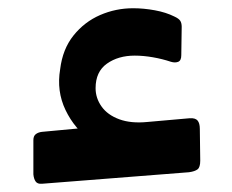

<svg xmlns="http://www.w3.org/2000/svg" viewBox="-20 -428 563 466"><path d="M82 18Q71 19 66.5 12.5Q62 6 61 -5V-88Q61 -98 67 -102.5Q73 -107 82 -108L200 -119L202 -86Q161 -115 139 -161Q117 -207 126 -260Q132 -309 158.5 -342Q185 -375 223 -391.5Q261 -408 303 -408Q329 -408 356 -403Q383 -398 403 -388Q414 -383 417.5 -377.5Q421 -372 421 -363L420 -294Q420 -281 412.5 -278Q405 -275 395 -278Q374 -285 351 -289Q328 -293 307 -293Q267 -293 239.5 -273.5Q212 -254 212 -214Q212 -190 226.5 -169.5Q241 -149 269.5 -138.5Q298 -128 338 -132L440 -141Q454 -142 459.5 -135.5Q465 -129 465 -115L466 -38Q466 -22 459.5 -17Q453 -12 439 -10Z"/></svg>

Font: Rubik Medium
Style: Italic
Weight: 500
Italic angle: -12°
Designer: Hubert and Fischer
Foundry: Hubert and Fischer
Version: Version 2.300;gftools[0.9.30]